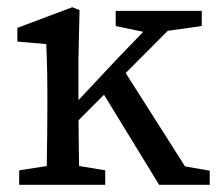

<svg xmlns="http://www.w3.org/2000/svg" viewBox="-20 -511 603 531"><path d="M33 0V-40L143 -57H168L271 -40V0ZM108 0Q109 -25 109.5 -62.5Q110 -100 110.5 -140Q111 -180 111 -212V-261Q111 -288 110.5 -309Q110 -330 109.5 -349Q109 -368 108 -389L28 -396V-434L180 -491L200 -483L197 -352V-213Q197 -181 197.5 -140.5Q198 -100 198.5 -62.5Q199 -25 200 0ZM158 -139V-202H167L300 -344L432 -481H499ZM420 0 256 -268 315 -329 510 -22 450 -58 560 -39V0ZM405 -417 300 -439V-481H538V-439L424 -423Z"/></svg>

Font: Source Serif 4 18pt
Style: Regular
Weight: 400
Designer: Frank Grießhammer
Foundry: Adobe Systems Incorporated
Version: Version 4.004;hotconv 1.0.116;makeotfexe 2.5.65601